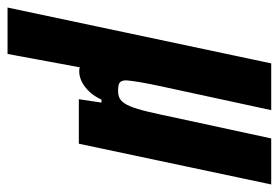

<svg xmlns="http://www.w3.org/2000/svg" viewBox="-190 -415 739 509"><g transform="rotate(90 179.5 -160.5)"><path d="M-55 189 93 -510H217L156 -228Q147 -187 143 -163Q139 -139 138 -126Q138 -117 141 -112Q144 -107 150.5 -105.5Q157 -104 166 -104Q181 -104 190 -111Q199 -118 206.5 -135.5Q214 -153 221.5 -185Q229 -217 239 -265L292 -510H414L306 0H188L197 -60H189Q181 -42 168.5 -28.5Q156 -15 142 -8Q128 -1 114 -1Q100 -1 89 -9Q78 -17 72 -29L110 -38L68 189Z"/></g></svg>

Font: Saira Condensed ExtraBold
Style: Italic
Weight: 800
Width: 3
Italic angle: -12°
Designer: Hector Gatti with collaboration of the Omnibus-Type team
Foundry: Omnibus-Type
Version: Version 1.101